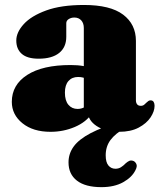

<svg xmlns="http://www.w3.org/2000/svg" viewBox="-20 -516 642 772"><path d="M470.5 -28.5 484.5 -2.5Q443.5 21 424.2 47Q405 73 405 108.5Q405 136.5 416 149.5Q427 162.5 444 162.5Q456.5 162.5 466.2 156.5Q476 150.5 485.5 140.5Q493 134 499.5 131Q506 128 514.5 130.5Q523 133 528 142.8Q533 152.5 524.5 168.5Q510.5 197 475 216.8Q439.5 236.5 388 236.5Q323 236.5 289.2 210.2Q255.5 184 255.5 137Q255.5 101.5 276.5 72.8Q297.5 44 344.8 19.2Q392 -5.5 470.5 -28.5ZM333 -68.5V-80L317 -80.5V-403.5Q317 -422.5 306.8 -434Q296.5 -445.5 279 -445.5Q266 -445.5 256.2 -439.2Q246.5 -433 246.5 -422.5V-368Q246.5 -326 217.8 -303Q189 -280 135.5 -280Q90 -280 67.8 -299.2Q45.5 -318.5 45.5 -353Q45.5 -386 75.5 -419Q105.5 -452 165.8 -474Q226 -496 317.5 -496Q423.5 -496 475 -457.2Q526.5 -418.5 526.5 -351.5V-112.5Q526.5 -103 531.2 -96.8Q536 -90.5 546 -90.5Q554.5 -90.5 559.8 -95Q565 -99.5 569.5 -104Q573 -107.5 576.8 -110Q580.5 -112.5 585.5 -112.5Q594 -112.5 597.8 -106.2Q601.5 -100 601.5 -90.5Q601.5 -68.5 585.5 -44.2Q569.5 -20 537.8 -3Q506 14 459 14Q403.5 14 368.2 -9.5Q333 -33 333 -68.5ZM27.5 -106.5Q27.5 -175 89.5 -214.8Q151.5 -254.5 263.5 -254.5Q293 -254.5 315 -250.5Q337 -246.5 351 -239L334 -195.5Q323.5 -201.5 314.2 -204Q305 -206.5 294 -206.5Q269.5 -206.5 255.2 -190.2Q241 -174 241 -143.5Q241 -111.5 255 -94.8Q269 -78 292 -78Q306.5 -78 319.2 -84.8Q332 -91.5 338.5 -100.5L350.5 -60.5Q326.5 -25 280.8 -5.5Q235 14 183 14Q113 14 70.2 -20.5Q27.5 -55 27.5 -106.5Z"/></svg>

Font: Fraunces
Style: Regular
Weight: 900
Version: Version 1.000;[b76b70a41]